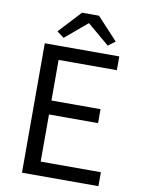

<svg xmlns="http://www.w3.org/2000/svg" viewBox="-100 -1004 789 1071"><g transform="rotate(10 294.5 -468.5)"><path d="M101 0H534V-79H193V-346H471V-425H193V-655H523V-733H101ZM199 -781 322 -885H326L449 -781L489 -811L372 -937H276L159 -811Z"/></g></svg>

Font: Noto Sans KR
Style: Regular
Weight: 400
Designer: Ryoko NISHIZUKA 西塚涼子 (kana, bopomofo & ideographs); Paul D. Hunt (Latin, Greek & Cyrillic); Sandoll Communications 산돌커뮤니
Foundry: Adobe
Version: Version 2.004;hotconv 1.0.118;makeotfexe 2.5.65603